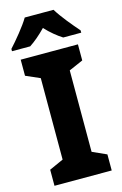

<svg xmlns="http://www.w3.org/2000/svg" viewBox="-141 -990 669 1050"><g transform="rotate(-15 193.0 -465.5)"><path d="M275 -931H112C87 -888 31 -821 -3 -784V-771H100C129 -790 160 -816 193 -850C225 -816 257 -790 287 -771H389V-784C353 -825 302 -886 275 -931ZM355 0V-91L275 -127V-588L355 -623V-714H31V-623L111 -588V-127L31 -91V0Z"/></g></svg>

Font: Noto Sans Arabic UI SmCn XBd
Style: Regular
Weight: 800
Width: 4
Designer: Monotype Design Team, Nadine Chahine and Nizar Qandah
Foundry: Monotype Imaging Inc.
Version: Version 2.010